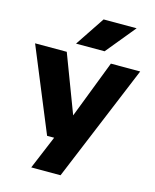

<svg xmlns="http://www.w3.org/2000/svg" viewBox="-148 -905 983 1221"><g transform="rotate(15 344.0 -294.0)"><path d="M223.5 0 -2.5 -548.5H206L350 -168.5L496.5 -548.5H689.5L371 220H178L270 0ZM249.5 -614 379 -808H596.5L437.5 -614Z"/></g></svg>

Font: Encode Sans Expanded ExtraBold
Style: Regular
Weight: 800
Width: 7
Designer: Multiple Designers
Foundry: Impallari Type
Version: Version 3.000; ttfautohint (v1.8.3) -l 8 -r 50 -G 200 -x 14 